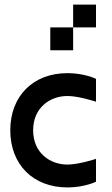

<svg xmlns="http://www.w3.org/2000/svg" viewBox="-20 -820 490 840"><path d="M275 -500C125 -500 25 -400 25 -250C25 -100 125 0 275 0C350 0 400 -25 400 -25V-125C400 -125 325 -100 275 -100C200 -100 125 -150 125 -250C125 -350 200 -400 275 -400C325 -400 400 -375 400 -375V-475C400 -475 350 -500 275 -500ZM200 -600H300V-700H200ZM300 -700H400V-800H300Z"/></svg>

Font: LS-VG5000
Style: Regular
Weight: 400
Designer: Justin Bihan, 2021
Foundry: Justin Bihan, 2021
Version: Version 1.000;Glyphs 3.1.2 (3151)